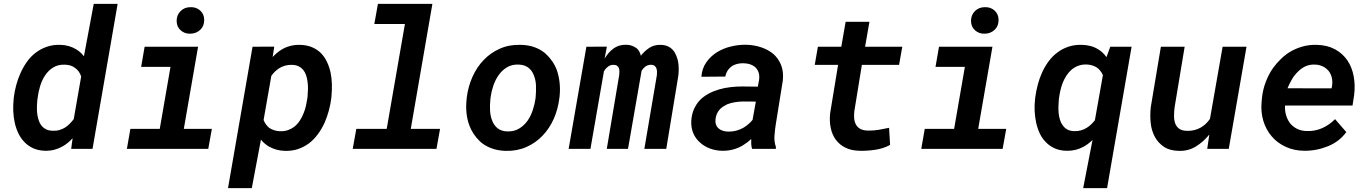

<svg xmlns="http://www.w3.org/2000/svg" viewBox="-20 -770 7083 993"><path d="M51.3 -265.1 50.3 -254.4Q47.4 -225.6 48.6 -195.1Q49.8 -164.6 56.2 -135.7Q62.5 -106.4 75 -80.6Q87.4 -54.7 106.4 -35.2Q125.5 -15.1 151.9 -3.2Q178.2 8.8 213.4 9.8Q238.8 10.3 261.2 4.4Q283.7 -1.5 303.2 -12.7Q317.4 -20.5 330.6 -31.2Q343.8 -42 355.5 -55.2L348.1 0H458.5L588.4 -750H464.8L414.1 -479Q405.3 -490.2 395.3 -499.3Q385.3 -508.3 373.5 -515.1Q356 -525.9 335.4 -531.7Q314.9 -537.6 292 -538.1Q253.9 -539.1 222.7 -528.3Q191.4 -517.6 166 -498.5Q140.1 -479 120.8 -452.4Q101.6 -425.8 87.4 -395Q73.2 -364.3 64.2 -331.1Q55.2 -297.9 51.3 -265.1ZM173.3 -254.4 174.8 -264.6Q178.2 -293.9 187.5 -324.7Q196.8 -355.5 213.4 -380.4Q230 -405.3 254.9 -420.9Q279.8 -436.5 314.5 -435.5Q330.6 -435.1 343.8 -431.2Q356.9 -427.2 367.2 -419.4Q378.4 -412.1 386.5 -400.9Q394.5 -389.6 399.9 -375L361.3 -153.8Q351.6 -141.1 340.6 -130.1Q329.6 -119.1 317.9 -111.3Q304.2 -102.5 287.8 -97.7Q271.5 -92.8 252.4 -93.8Q231.9 -94.2 217.8 -101.6Q203.6 -108.9 194.3 -120.6Q186 -131.3 181.4 -144.3Q176.8 -157.2 173.8 -172.9Q170.4 -192.9 170.9 -214.6Q171.4 -236.3 173.3 -254.4Z M728 -528.3 710 -424.3H861.8L806.2 -103.5H654.3L636.2 0H1057.1L1075.7 -103.5H930.7L1004.4 -528.3ZM893.6 -662.1Q893.6 -631.8 914.3 -613.3Q935.1 -594.7 964.4 -595.7Q994.6 -596.2 1015.4 -615.5Q1036.1 -634.8 1036.1 -666.5Q1036.1 -696.8 1015.6 -715.3Q995.1 -733.9 965.3 -732.9Q934.1 -732.9 913.8 -712.6Q893.6 -692.4 893.6 -662.1Z M1693.4 -262.2 1694.3 -272.9Q1697.3 -302.7 1696.5 -333.7Q1695.8 -364.7 1689.9 -394Q1683.6 -422.9 1671.6 -448.7Q1659.7 -474.6 1640.6 -494.6Q1621.1 -514.2 1594.2 -525.6Q1567.4 -537.1 1531.2 -538.1Q1504.4 -538.6 1480.2 -532.2Q1456.1 -525.9 1435.1 -512.7Q1423.3 -505.4 1411.9 -495.8Q1400.4 -486.3 1390.1 -475.1L1398.4 -528.8L1286.1 -528.3L1159.2 203.1H1282.2L1329.6 -47.9Q1338.4 -36.6 1348.9 -27.8Q1359.4 -19 1370.6 -12.2Q1389.6 -1.5 1410.6 4.2Q1431.6 9.8 1454.6 10.3Q1491.2 11.2 1521.7 0.7Q1552.2 -9.8 1577.6 -28.3Q1603.5 -48.3 1623.8 -75.7Q1644 -103 1658.7 -135.3Q1671.9 -165.5 1680.7 -198Q1689.5 -230.5 1693.4 -262.2ZM1570.8 -272.9 1569.8 -262.7Q1566.9 -243.7 1562.5 -223.6Q1558.1 -203.6 1550.3 -184.6Q1542 -163.6 1529.8 -145Q1517.6 -126.5 1501 -113.8Q1486.8 -103 1468.8 -96.9Q1450.7 -90.8 1429.2 -91.3Q1412.6 -91.8 1398.4 -96.2Q1384.3 -100.6 1373 -108.4Q1363.8 -115.7 1356.2 -125.7Q1348.6 -135.7 1343.3 -149.4L1383.3 -377.9Q1392.1 -390.1 1402.1 -399.7Q1412.1 -409.2 1422.9 -416.5Q1437.5 -425.8 1454.1 -430.4Q1470.7 -435.1 1489.7 -434.6Q1509.8 -434.1 1523.7 -427.5Q1537.6 -420.9 1547.4 -409.7Q1557.1 -397.9 1563 -381.1Q1568.8 -364.3 1570.8 -345.7Q1573.2 -327.6 1572.8 -308.6Q1572.3 -289.6 1570.8 -272.9Z M1934.6 -750 1916 -646H2074.2L1980 -103.5H1822.8L1804.2 0H2237.3L2255.9 -103.5H2104.5L2216.3 -750Z M2394 -265.6 2393.1 -255.4Q2389.2 -219.2 2392.8 -184.8Q2396.5 -150.4 2407.7 -120.6Q2416.5 -97.2 2429.4 -77.9Q2442.4 -58.6 2460.9 -40Q2482.9 -18.6 2517.8 -4.6Q2552.7 9.3 2595.7 10.3Q2654.3 11.7 2702.6 -9.8Q2751 -31.2 2786.1 -68.4Q2821.8 -105.5 2843.8 -155Q2865.7 -204.6 2872.6 -259.8L2874 -270.5Q2877.9 -306.6 2874.3 -341.6Q2870.6 -376.5 2859.9 -407.2Q2850.6 -432.1 2835.9 -453.4Q2821.3 -474.6 2802.2 -492.2Q2778.3 -513.2 2745.6 -525.4Q2712.9 -537.6 2671.4 -538.1Q2612.8 -539.6 2564.7 -518.1Q2516.6 -496.6 2481.4 -459.5Q2445.3 -421.9 2423.1 -371.6Q2400.9 -321.3 2394 -265.6ZM2516.1 -255.4 2517.1 -265.6Q2521 -295.4 2531.2 -326.2Q2541.5 -356.9 2559.1 -381.8Q2576.7 -406.7 2602.3 -422.1Q2627.9 -437.5 2663.1 -436Q2692.9 -434.6 2711.2 -421.1Q2729.5 -407.7 2738.8 -385.7Q2751 -358.4 2752 -327.9Q2752.9 -297.4 2750.5 -270L2749.5 -259.8Q2745.6 -231.9 2735.4 -200.7Q2725.1 -169.4 2708 -145Q2689.9 -120.1 2664.3 -104.7Q2638.7 -89.4 2604 -90.3Q2571.8 -91.3 2552.7 -107.2Q2533.7 -123 2525.4 -146.5Q2515.6 -170.9 2514.4 -200Q2513.2 -229 2516.1 -255.4Z M3118.7 -528.8 3012.7 -528.3 2920.9 0H3033.7L3103.5 -401.4Q3107.4 -407.7 3111.8 -413.3Q3116.2 -418.9 3122.1 -423.3Q3127.9 -428.7 3136 -431.9Q3144 -435.1 3153.3 -434.6Q3165 -434.6 3171.4 -429.9Q3177.7 -425.3 3180.7 -418Q3183.6 -410.2 3183.6 -400.9Q3183.6 -391.6 3182.6 -382.8L3118.2 0H3228L3298.3 -404.3Q3302.2 -410.2 3306.4 -415Q3310.5 -419.9 3315.4 -423.8Q3321.8 -429.2 3329.8 -432.1Q3337.9 -435.1 3347.2 -435.1Q3358.4 -435.1 3365 -429.9Q3371.6 -424.8 3374.5 -417.5Q3377.4 -409.7 3377.9 -400.4Q3378.4 -391.1 3377.4 -382.3L3312.5 0H3425.8L3487.3 -372.6Q3491.7 -400.9 3489.3 -433.8Q3486.8 -466.8 3470.7 -496.6Q3460.9 -514.6 3442.4 -526.1Q3423.8 -537.6 3396.5 -538.1Q3363.3 -538.6 3338.6 -522.7Q3314 -506.8 3294.4 -481.9Q3291.5 -494.1 3286.1 -503.9Q3280.8 -513.7 3272.9 -520Q3261.7 -528.8 3247.8 -533.7Q3233.9 -538.6 3216.8 -538.6Q3178.7 -538.6 3151.9 -518.3Q3125 -498 3106.9 -466.8Z M3869.6 0H3992.2L3993.2 -8.8Q3983.4 -36.6 3985.4 -65.9Q3987.3 -95.2 3991.7 -123.5L4028.8 -354.5Q4033.2 -399.4 4019.8 -433.3Q4006.3 -467.3 3980 -490.7Q3953.1 -513.2 3916.5 -525.4Q3879.9 -537.6 3838.4 -538.6Q3799.8 -539.1 3760 -529.5Q3720.2 -520 3687.5 -499.5Q3654.8 -479 3632.8 -447.5Q3610.8 -416 3607.4 -373L3731 -374Q3734.4 -391.1 3742.7 -404.3Q3751 -417.5 3762.7 -425.8Q3775.4 -435.1 3791.3 -439.2Q3807.1 -443.4 3825.7 -442.9Q3845.7 -442.4 3861.8 -436.5Q3877.9 -430.7 3888.7 -419.9Q3899.4 -408.7 3904.1 -392.8Q3908.7 -377 3905.8 -356.4L3899.4 -321.8L3818.4 -322.8Q3788.6 -322.8 3758.1 -319.3Q3727.5 -315.9 3699.2 -307.6Q3670.4 -299.3 3645 -285.6Q3619.6 -272 3600.1 -252.4Q3581.1 -232.4 3569.1 -205.6Q3557.1 -178.7 3555.2 -143.6Q3553.7 -108.4 3565.9 -80.3Q3578.1 -52.2 3600.6 -32.7Q3622.6 -12.7 3652.3 -1.7Q3682.1 9.3 3715.3 9.8Q3744.1 10.3 3770.3 3.4Q3796.4 -3.4 3819.3 -16.6Q3831.5 -23.9 3843 -32.5Q3854.5 -41 3865.2 -51.3Q3864.7 -38.1 3865.2 -25.6Q3865.7 -13.2 3869.6 0ZM3746.6 -89.4Q3731 -89.4 3718 -93.8Q3705.1 -98.1 3696.3 -106Q3687 -114.3 3682.9 -126.5Q3678.7 -138.7 3680.7 -154.8Q3682.6 -169.4 3687.5 -180.7Q3692.4 -191.9 3699.7 -200.7Q3707.5 -210.9 3718.3 -217.8Q3729 -224.6 3740.7 -230.5Q3760.3 -238.3 3782.5 -241.7Q3804.7 -245.1 3825.7 -245.1L3889.2 -244.6L3872.1 -149.9Q3861.8 -137.2 3849.6 -127Q3837.4 -116.7 3824.2 -108.9Q3806.6 -99.1 3786.9 -94Q3767.1 -88.9 3746.6 -89.4Z M4476.6 -657.2H4353.5L4331.1 -528.3H4210L4193.8 -434.6H4314.5L4273.4 -184.6Q4269 -143.6 4276.4 -108.4Q4283.7 -73.2 4302.7 -47.4Q4321.8 -21.5 4352.8 -6.1Q4383.8 9.3 4427.2 9.8Q4464.8 10.7 4506.8 4.6Q4548.8 -1.5 4583.5 -20.5L4578.1 -108.9Q4550.8 -103 4523.2 -98.4Q4495.6 -93.8 4467.3 -94.7Q4444.3 -95.2 4429.7 -103.3Q4415 -111.3 4407.7 -124.5Q4399.9 -137.7 4397.9 -155.5Q4396 -173.3 4398.4 -194.3L4437.5 -434.6H4629.9L4646.5 -528.3H4454.1Z M4836.4 -528.3 4818.4 -424.3H4970.2L4914.6 -103.5H4762.7L4744.6 0H5165.5L5184.1 -103.5H5039.1L5112.8 -528.3ZM5002 -662.1Q5002 -631.8 5022.7 -613.3Q5043.5 -594.7 5072.8 -595.7Q5103 -596.2 5123.8 -615.5Q5144.5 -634.8 5144.5 -666.5Q5144.5 -696.8 5124 -715.3Q5103.5 -733.9 5073.7 -732.9Q5042.5 -732.9 5022.2 -712.6Q5002 -692.4 5002 -662.1Z M5334 -265.1 5333 -254.9Q5329.6 -226.1 5331.1 -195.3Q5332.5 -164.6 5338.9 -135.7Q5345.2 -106.4 5357.4 -80.3Q5369.6 -54.2 5389.2 -34.7Q5408.2 -14.6 5435.1 -2.7Q5461.9 9.3 5497.1 9.8Q5521 10.3 5542.2 5.1Q5563.5 0 5583 -10.7Q5595.2 -17.1 5607.2 -26.1Q5619.1 -35.2 5630.4 -45.9L5582 203.1H5705.6L5832.5 -528.3H5722.2L5702.6 -474.6Q5693.4 -487.3 5682.6 -497.6Q5671.9 -507.8 5659.2 -515.1Q5641.6 -526.4 5620.1 -532Q5598.6 -537.6 5575.7 -538.1Q5538.1 -539.1 5506.8 -528.8Q5475.6 -518.6 5450.7 -500Q5424.8 -481.4 5404.8 -454.8Q5384.8 -428.2 5370.6 -397.5Q5356.4 -366.7 5347.4 -332.8Q5338.4 -298.8 5334 -265.1ZM5456.1 -254.9 5457.5 -265.1Q5460 -284.2 5464.6 -304Q5469.2 -323.7 5476.6 -342.8Q5484.4 -361.8 5495.8 -379.4Q5507.3 -397 5522 -409.7Q5537.1 -422.4 5556.2 -429.7Q5575.2 -437 5598.6 -436.5Q5613.3 -436 5625.7 -432.6Q5638.2 -429.2 5649.4 -422.9Q5660.2 -416.5 5668.9 -406Q5677.7 -395.5 5684.1 -381.8L5642.6 -147.9Q5633.3 -136.2 5623 -126.5Q5612.8 -116.7 5601.1 -109.4Q5587.4 -100.6 5571 -95.9Q5554.7 -91.3 5536.1 -91.8Q5514.6 -92.3 5500 -100.3Q5485.4 -108.4 5476.6 -121.6Q5466.8 -134.3 5461.9 -150.9Q5457 -167.5 5455.1 -185.1Q5453.6 -203.1 5454.1 -221.2Q5454.6 -239.3 5456.1 -254.9Z M6078.6 10.3Q6127 11.2 6165.8 -12.9Q6204.6 -37.1 6234.4 -74.2L6223.6 0H6335L6426.8 -528.3H6303.2L6237.8 -155.3Q6228 -141.1 6216.6 -130.1Q6205.1 -119.1 6191.9 -111.3Q6176.3 -102.1 6158 -97.4Q6139.6 -92.8 6118.7 -93.3Q6092.3 -93.8 6077.9 -104.7Q6063.5 -115.7 6057.6 -132.8Q6051.8 -149.9 6052 -171.4Q6052.2 -192.9 6054.7 -213.9L6106.9 -528.3H5983.9L5931.6 -215.3Q5927.2 -174.3 5931.2 -134.5Q5935.1 -94.7 5953.1 -61.5Q5970.2 -30.3 6000.5 -10.3Q6030.8 9.8 6078.6 10.3Z M6726.1 9.8Q6788.6 10.3 6847.9 -13.7Q6907.2 -37.6 6942.9 -86.9L6884.8 -153.8Q6855.5 -124 6818.4 -107.4Q6781.2 -90.8 6738.8 -92.3Q6710.4 -92.8 6688.7 -103.5Q6667 -114.3 6652.8 -131.8Q6638.7 -149.9 6631.6 -173.6Q6624.5 -197.3 6626 -224.1H6975.1L6983.4 -277.8Q6989.7 -328.6 6981.2 -375Q6972.7 -421.4 6948.7 -457.5Q6924.3 -493.2 6884.8 -514.9Q6845.2 -536.6 6790 -538.1Q6751 -539.1 6715.6 -529.1Q6680.2 -519 6650.4 -501Q6625.5 -485.4 6603.8 -464.1Q6582 -442.9 6564.5 -418.9Q6541 -385.3 6526.1 -345.7Q6511.2 -306.2 6506.8 -264.2L6504.9 -244.1Q6500 -190.9 6513.7 -145.3Q6527.3 -99.6 6556.6 -65.4Q6585.4 -31.2 6628.7 -11Q6671.9 9.3 6726.1 9.8ZM6781.2 -436Q6804.7 -435.1 6822.5 -426Q6840.3 -417 6852.1 -402.3Q6863.8 -387.2 6868.2 -367.2Q6872.6 -347.2 6869.1 -324.7L6866.7 -313L6638.7 -313.5Q6648.4 -336.4 6661.1 -358.6Q6673.8 -380.9 6691.9 -398.4Q6709 -416.5 6731.2 -426.8Q6753.4 -437 6781.2 -436Z"/></svg>

Font: Roboto Mono SemiBold
Style: Italic
Weight: 600
Italic angle: -10°
Monospace: yes
Designer: Google
Version: Version 3.000